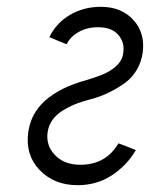

<svg xmlns="http://www.w3.org/2000/svg" viewBox="-20 -532 448 564"><path d="M125 -423Q144 -415 154.5 -410.5Q165 -406 169.5 -404.5Q174 -403 175 -402.5Q176 -402 176 -402Q186 -424 211 -438Q236 -452 268 -452Q308 -452 327 -430Q347 -408 342 -376Q338 -340 288 -316Q277 -311 264 -306.5Q251 -302 235 -297Q157 -276 112 -236Q71 -199 63 -144Q54 -78 95 -34Q138 12 208 12Q263 12 307 -16Q352 -45 379 -91Q360 -99 349.5 -103Q339 -107 334.5 -108.5Q330 -110 329 -110.5Q328 -111 328 -111Q291 -48 216 -48Q169 -48 142 -76Q114 -105 120 -144Q126 -188 176 -214Q190 -222 206 -228Q222 -234 241 -239Q273 -247 299.5 -260Q326 -273 348 -289Q370 -306 382.5 -328Q395 -350 399 -376Q407 -434 373 -472Q338 -512 276 -512Q226 -512 185 -488Q145 -464 125 -423Z"/></svg>

Font: Unageo
Style: Light-Italic
Weight: 300
Designer: Richard Sepsi
Foundry: Richard Sepsi
Version: Version 2.000